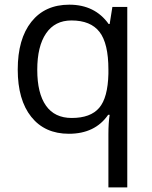

<svg xmlns="http://www.w3.org/2000/svg" viewBox="-20 -565 653 825"><path d="M288.1 -58.1Q369.1 -58.1 406.2 -101.6Q443.4 -145 445.8 -248V-266.1Q445.8 -378.4 407.7 -427.7Q369.6 -477.1 287.1 -477.1Q215.8 -477.1 178 -421.6Q140.1 -366.2 140.1 -265.1Q140.1 -164.1 177.5 -111.1Q214.8 -58.1 288.1 -58.1ZM275.9 9.8Q172.4 9.8 114.3 -63Q56.2 -135.7 56.2 -266.1Q56.2 -397.5 114.7 -471.2Q173.3 -544.9 277.8 -544.9Q387.7 -544.9 446.8 -461.9H451.2L462.9 -535.2H526.9V240.2H445.8V11.2Q445.8 -37.6 451.2 -71.8H444.8Q388.7 9.8 275.9 9.8Z"/></svg>

Font: f02537652
Style: Regular
Weight: 400
Foundry: Ascender Corporation
Version: Version 1.10